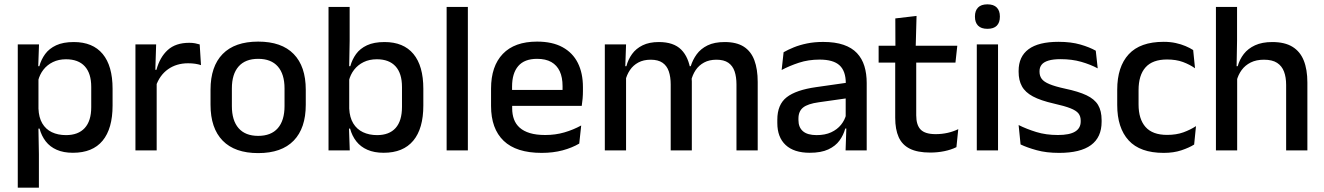

<svg xmlns="http://www.w3.org/2000/svg" viewBox="-20 -694 6109 886"><path d="M316.5 11Q273 11 241.8 -2.8Q210.5 -16.5 191 -41.8Q171.5 -67 162.5 -100.5H130L157.5 -193Q159 -152 175 -124.8Q191 -97.5 219.2 -84Q247.5 -70.5 284.5 -70.5Q341 -70.5 371 -103.2Q401 -136 401 -199.5V-293Q401 -355.5 371.2 -388Q341.5 -420.5 284.5 -420.5Q250.5 -420.5 224 -407.5Q197.5 -394.5 180.2 -372.2Q163 -350 156 -321.5L133 -388.5H161.5Q170 -419.5 188.5 -444.8Q207 -470 239.2 -485Q271.5 -500 320.5 -500Q408 -500 453.8 -445Q499.5 -390 499.5 -284.5V-207Q499.5 -100.5 453.5 -44.8Q407.5 11 316.5 11ZM159.5 172H62V-489H160L156 -374.5L157.5 -345.5V-140.5L157 -121.5L159.5 17Z M699 -295.5 678 -372H702Q717.5 -430 754 -463.2Q790.5 -496.5 853.5 -496.5Q868.5 -496.5 880.2 -494.2Q892 -492 901.5 -489L907.5 -393.5Q895.5 -397.5 880.5 -399.8Q865.5 -402 848 -402Q794.5 -402 755.5 -374.5Q716.5 -347 699 -295.5ZM703 0H605V-489H700.5L696 -346.5L703 -339.5Z M1171.5 12.5Q1063.5 12.5 1007.5 -45Q951.5 -102.5 951.5 -210.5V-280Q951.5 -387.5 1007.5 -444.8Q1063.5 -502 1171.5 -502Q1279.5 -502 1335.2 -444.8Q1391 -387.5 1391 -280V-210.5Q1391 -102.5 1335.2 -45Q1279.5 12.5 1171.5 12.5ZM1171.5 -67Q1231 -67 1262 -102.5Q1293 -138 1293 -204.5V-286Q1293 -352 1262 -387.2Q1231 -422.5 1171.5 -422.5Q1112 -422.5 1081 -387.2Q1050 -352 1050 -286V-204.5Q1050 -138 1081 -102.5Q1112 -67 1171.5 -67Z M1750.5 11Q1707 11 1675.5 -2.8Q1644 -16.5 1624.2 -41.8Q1604.5 -67 1595.5 -100.5H1563L1591.5 -193Q1593.5 -152 1610 -124.8Q1626.5 -97.5 1655 -84Q1683.5 -70.5 1720 -70.5Q1776 -70.5 1805.5 -103.2Q1835 -136 1835 -201V-292.5Q1835 -355.5 1805.2 -388Q1775.5 -420.5 1719 -420.5Q1684.5 -420.5 1658 -407.5Q1631.5 -394.5 1614.2 -372.2Q1597 -350 1590 -321.5L1568.5 -388.5H1596.5Q1605 -419.5 1623.2 -444.8Q1641.5 -470 1673.5 -485Q1705.5 -500 1754.5 -500Q1842 -500 1887.8 -445Q1933.5 -390 1933.5 -284.5V-207Q1933.5 -100.5 1887 -44.8Q1840.5 11 1750.5 11ZM1594 0H1496V-662H1593.5V-506L1591 -365.5L1591.5 -348.5V-145.5L1590 -114.5Z M2139 0H2041V-662H2139Z M2479.5 11.5Q2362.5 11.5 2304.2 -44.2Q2246 -100 2246 -205V-285Q2246 -388.5 2300.2 -445.2Q2354.5 -502 2458.5 -502Q2529 -502 2576 -476.2Q2623 -450.5 2646.5 -403.5Q2670 -356.5 2670 -292V-273.5Q2670 -256.5 2668.5 -239Q2667 -221.5 2664.5 -205.5H2574.5Q2575.5 -231.5 2575.8 -254.5Q2576 -277.5 2576 -296.5Q2576 -337 2563 -365Q2550 -393 2524 -407.8Q2498 -422.5 2458.5 -422.5Q2400 -422.5 2371.5 -389.2Q2343 -356 2343 -294.5V-248.5L2343.5 -237V-193.5Q2343.5 -166 2351.8 -143.5Q2360 -121 2378.2 -104.8Q2396.5 -88.5 2425.5 -79.8Q2454.5 -71 2496 -71Q2543 -71 2584.2 -83Q2625.5 -95 2662 -115L2653 -31.5Q2620 -12 2576.2 -0.2Q2532.5 11.5 2479.5 11.5ZM2644.5 -205.5H2298V-279H2644.5Z M3476.5 0H3378.5V-304.5Q3378.5 -339 3369.8 -364.8Q3361 -390.5 3340.8 -404.5Q3320.5 -418.5 3286 -418.5Q3253 -418.5 3229 -405.5Q3205 -392.5 3190.2 -370.5Q3175.5 -348.5 3169 -320.5L3156 -388.5H3167.5Q3176.5 -418 3195 -443.5Q3213.5 -469 3245 -484.5Q3276.5 -500 3324.5 -500Q3378.5 -500 3412 -478.8Q3445.5 -457.5 3461 -416.2Q3476.5 -375 3476.5 -315.5ZM2869 0H2771V-489H2869L2865 -374.5L2869 -368.5ZM3172.5 0H3075V-304.5Q3075 -339 3066.2 -364.8Q3057.5 -390.5 3037.2 -404.5Q3017 -418.5 2982.5 -418.5Q2949.5 -418.5 2925.5 -405.5Q2901.5 -392.5 2886.8 -370.5Q2872 -348.5 2865.5 -320.5L2849.5 -388.5H2870.5Q2878.5 -419.5 2896.8 -444.8Q2915 -470 2945.5 -485Q2976 -500 3020.5 -500Q3088.5 -500 3123.5 -465Q3158.5 -430 3167.5 -363Q3170 -353.5 3171.2 -341.5Q3172.5 -329.5 3172.5 -318Z M3979.5 0H3882L3886 -116L3882.5 -131V-285L3883 -309.5Q3883 -366 3854.2 -392.5Q3825.5 -419 3762 -419Q3710.5 -419 3666.5 -404.5Q3622.5 -390 3587 -371L3596 -453Q3616 -464.5 3643 -475.5Q3670 -486.5 3704 -493.5Q3738 -500.5 3778.5 -500.5Q3834 -500.5 3872.5 -487.2Q3911 -474 3934.5 -449Q3958 -424 3968.8 -389Q3979.5 -354 3979.5 -311ZM3716.5 11Q3644 11 3605.5 -24.8Q3567 -60.5 3567 -126.5V-141.5Q3567 -211.5 3610.2 -245.2Q3653.5 -279 3746.5 -292L3893.5 -313L3899 -242L3758 -222Q3707.5 -215 3686 -197.8Q3664.5 -180.5 3664.5 -147V-140Q3664.5 -106.5 3685.2 -88.5Q3706 -70.5 3748.5 -70.5Q3787.5 -70.5 3815.5 -83.5Q3843.5 -96.5 3861 -118.2Q3878.5 -140 3885 -166.5L3898.5 -101H3880.5Q3872.5 -71 3854 -45.5Q3835.5 -20 3802.2 -4.5Q3769 11 3716.5 11Z M4272.5 10Q4214 10 4178.5 -7.8Q4143 -25.5 4127 -61.2Q4111 -97 4111 -150.5V-449.5H4208V-162Q4208 -117 4228.5 -96Q4249 -75 4297.5 -75Q4326.5 -75 4353 -81Q4379.5 -87 4402 -98L4393.5 -15Q4369.5 -3 4338 3.5Q4306.5 10 4272.5 10ZM4389 -405H4034.5V-483H4397.5ZM4205.5 -474.5H4112L4111.5 -609L4209.5 -620.5Z M4585.5 0H4487.5V-489H4585.5ZM4536.5 -561Q4507.5 -561 4493.2 -575.8Q4479 -590.5 4479 -616.5V-618.5Q4479 -644.5 4493.2 -659.2Q4507.5 -674 4536.5 -674Q4565.5 -674 4579.8 -659.2Q4594 -644.5 4594 -618.5V-616.5Q4594 -590 4579.8 -575.5Q4565.5 -561 4536.5 -561Z M4867.5 11.5Q4808.5 11.5 4764 -0.8Q4719.5 -13 4689.5 -27.5L4680.5 -117Q4717.5 -98.5 4762 -84.8Q4806.5 -71 4862 -71Q4915.5 -71 4941.2 -86.8Q4967 -102.5 4967 -133.5V-137.5Q4967 -157.5 4956.5 -170.8Q4946 -184 4919.2 -194.5Q4892.5 -205 4843.5 -216Q4782 -230 4746.5 -249Q4711 -268 4695.8 -295.8Q4680.5 -323.5 4680.5 -362.5V-367Q4680.5 -433 4726.5 -467Q4772.5 -501 4864.5 -501Q4922.5 -501 4965.5 -488.5Q5008.5 -476 5036.5 -460L5045.5 -378.5Q5012 -396.5 4969.2 -408.8Q4926.5 -421 4874.5 -421Q4839 -421 4817.5 -414.2Q4796 -407.5 4786.5 -395.2Q4777 -383 4777 -366V-362.5Q4777 -344 4787 -330.2Q4797 -316.5 4822.8 -305.8Q4848.5 -295 4894.5 -285Q4956.5 -272 4993.5 -254.5Q5030.5 -237 5047 -209.8Q5063.5 -182.5 5063.5 -139.5V-132Q5063.5 -60.5 5014.5 -24.5Q4965.5 11.5 4867.5 11.5Z M5350 11.5Q5241 11.5 5188.2 -46.2Q5135.5 -104 5135.5 -209.5V-280Q5135.5 -386 5188.5 -443.5Q5241.5 -501 5350 -501Q5380 -501 5405.2 -495.5Q5430.5 -490 5451 -481.2Q5471.5 -472.5 5486 -463L5494.5 -379Q5470.5 -396 5439 -407.8Q5407.5 -419.5 5365.5 -419.5Q5298.5 -419.5 5266.2 -383.2Q5234 -347 5234 -278V-212Q5234 -144.5 5266.2 -108Q5298.5 -71.5 5365.5 -71.5Q5408 -71.5 5440.5 -83.2Q5473 -95 5499 -112L5490.5 -27Q5467.5 -12.5 5431.8 -0.5Q5396 11.5 5350 11.5Z M6013 0H5915V-302Q5915 -337.5 5905.2 -363.5Q5895.5 -389.5 5873.2 -404Q5851 -418.5 5812.5 -418.5Q5777 -418.5 5751.2 -405.5Q5725.5 -392.5 5709.5 -370.5Q5693.5 -348.5 5686.5 -320.5L5667 -388.5H5691.5Q5700 -419.5 5719.5 -444.8Q5739 -470 5771.5 -485Q5804 -500 5851 -500Q5908.5 -500 5944 -478.2Q5979.5 -456.5 5996.2 -415Q6013 -373.5 6013 -313ZM5689 0H5591V-662H5688.5V-506L5686 -365L5689 -358Z"/></svg>

Font: Anek Devanagari Medium Medium
Style: Regular
Weight: 500
Version: Version 1.003